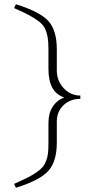

<svg xmlns="http://www.w3.org/2000/svg" viewBox="-20 -739 473 896"><path d="M206.1 -166Q206.1 -210 225.6 -240.5Q245.1 -271 279.8 -284.2Q206.1 -308.1 206.1 -416V-509.8Q206.1 -543.9 202.4 -565.4Q198.7 -586.9 190.2 -605.2Q181.6 -623.5 161.9 -638.7Q142.1 -653.8 116.5 -667.7Q90.8 -681.6 45.9 -701.2L54.2 -719.2Q165.5 -684.6 205.3 -641.4Q245.1 -598.1 245.1 -508.8V-410.2Q245.1 -361.8 277.3 -327.4Q309.6 -293 355 -293V-277.8Q307.6 -277.8 276.4 -248Q245.1 -218.3 245.1 -171.9V-73.2Q245.1 15.6 204.8 59.3Q164.6 103 54.2 137.2L45.9 119.1Q83 102.5 106.2 91.1Q129.4 79.6 148.9 66.2Q168.5 52.7 178.5 41Q188.5 29.3 195.3 11.7Q202.1 -5.9 204.1 -24.7Q206.1 -43.5 206.1 -71.8Z"/></svg>

Font: Halibut Exp Thin
Style: Regular
Weight: 250
Width: 7
Designer: Matteo Maggi
Foundry: Collletttivo
Version: Version 3.080 | FøM Fix